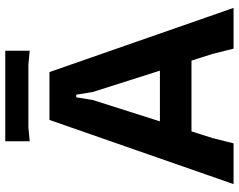

<svg xmlns="http://www.w3.org/2000/svg" viewBox="-109 -799 908 730"><g transform="rotate(-90 345.0 -434.0)"><path d="M10 0 254 -700H436L680 0H525L505 -80L360 -536L350 -598H340L330 -536L185 -80L165 0ZM140 -160V-280H550V-160ZM173 -868H517V-775L465 -780H225L173 -775Z"/></g></svg>

Font: AR One Sans
Style: Bold
Weight: 700
Designer: Niteesh Yadav
Foundry: Niteesh Yadav
Version: Version 1.001;gftools[0.9.33]